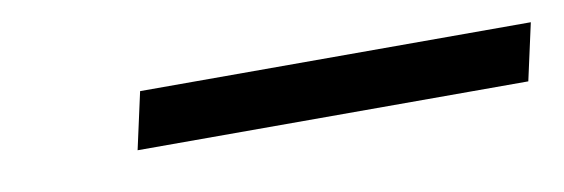

<svg xmlns="http://www.w3.org/2000/svg" viewBox="-24 -887 576 196"><g transform="rotate(-10 263.5 -789.5)"><path d="M109 -760 122 -819H527L514 -760Z"/></g></svg>

Font: Noto Serif Condensed
Style: Bold Italic
Weight: 700
Width: 3
Italic angle: -12°
Designer: Monotype Design Team
Foundry: Monotype Imaging Inc.
Version: Version 2.014